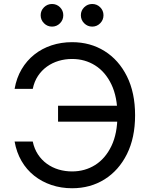

<svg xmlns="http://www.w3.org/2000/svg" viewBox="-20 -953 770 982"><path d="M348.6 9.8Q292.5 9.8 243.2 -6.8Q193.8 -23.4 154.8 -54.4Q115.7 -85.4 90.1 -129.6Q64.5 -173.8 54.7 -229H147.5Q155.3 -191.9 174.1 -163.3Q192.9 -134.8 220 -115.2Q247.1 -95.7 280 -85.9Q313 -76.2 348.6 -76.2Q414.1 -76.2 466.6 -109.1Q519 -142.1 549.8 -206.1Q580.6 -270 580.6 -363.3Q580.6 -457 549.8 -521.2Q519 -585.4 466.6 -618.4Q414.1 -651.4 348.6 -651.4Q313 -651.4 280 -641.6Q247.1 -631.8 220 -612.3Q192.9 -592.8 174.1 -564.5Q155.3 -536.1 147.5 -498.5H54.7Q64.5 -554.7 90.6 -598.9Q116.7 -643.1 155.8 -674.1Q194.8 -705.1 243.9 -721.2Q293 -737.3 348.6 -737.3Q441.9 -737.3 514.6 -691.9Q587.4 -646.5 629.2 -562.7Q670.9 -479 670.9 -363.3Q670.9 -248.5 629.2 -164.8Q587.4 -81.1 514.6 -35.6Q441.9 9.8 348.6 9.8ZM276.9 -330.6V-412.1H614.7V-330.6ZM451.7 -816.9Q427.7 -816.9 410.6 -834Q393.6 -851.1 393.6 -875Q393.6 -898.9 410.6 -915.8Q427.7 -932.6 451.7 -932.6Q475.6 -932.6 492.4 -915.8Q509.3 -898.9 509.3 -875Q509.3 -851.1 492.4 -834Q475.6 -816.9 451.7 -816.9ZM246.1 -816.9Q222.2 -816.9 205.1 -834Q188 -851.1 188 -875Q188 -898.9 205.1 -915.8Q222.2 -932.6 246.1 -932.6Q270 -932.6 286.9 -915.8Q303.7 -898.9 303.7 -875Q303.7 -851.1 286.9 -834Q270 -816.9 246.1 -816.9Z"/></svg>

Font: Inter Variable
Style: Regular
Weight: 400
Designer: Rasmus Andersson
Foundry: rsms
Version: Version 4.001;git-9221beed3